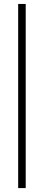

<svg xmlns="http://www.w3.org/2000/svg" viewBox="-20 -750 222 970"><path d="M71.8 200.2V-730H109.9V200.2Z"/></svg>

Font: Ribes
Style: Regular
Weight: 400
Designer: Luigi Gorlero
Foundry: Collletttivo
Version: Version 2.100;Glyphs 3.2 (3217)